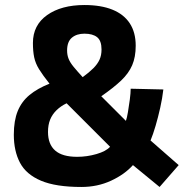

<svg xmlns="http://www.w3.org/2000/svg" viewBox="-20 -732 741 764"><path d="M304 12Q202 12 143 -13Q84 -38 59.5 -84.5Q35 -131 35 -196Q35 -252 50.5 -290Q66 -328 97.5 -354Q129 -380 177 -399Q150 -433 135.5 -456.5Q121 -480 116 -504Q111 -528 111 -561Q111 -632 167.5 -672Q224 -712 316 -712Q382 -712 427.5 -693.5Q473 -675 496.5 -639Q520 -603 520 -550Q520 -505 506 -472.5Q492 -440 462 -411.5Q432 -383 383 -349L481 -251Q485 -262 489 -285.5Q493 -309 496.5 -335.5Q500 -362 500 -379L630 -376Q626 -341 617.5 -303Q609 -265 599 -231Q589 -197 579 -173L691 -75L615 12L509 -75Q476 -38 422 -13Q368 12 304 12ZM287 -108Q326 -108 364 -119Q402 -130 418 -148L245 -321Q222 -310 205 -293.5Q188 -277 179.5 -256Q171 -235 171 -207Q171 -158 199.5 -133Q228 -108 287 -108ZM309 -425Q335 -444 351.5 -460.5Q368 -477 376 -494.5Q384 -512 384 -535Q384 -570 366.5 -584Q349 -598 316 -598Q285 -598 266 -582Q247 -566 247 -531Q247 -513 253 -498Q259 -483 273 -466Q287 -449 309 -425Z"/></svg>

Font: Titillium Web SemiBold
Style: Regular
Weight: 600
Designer: Mohamed Gaber, Accademia di Belle Arti di Urbino
Foundry: Kief Type Foundry, Accademia di Belle Arti di Urbino
Version: Version 3.000; ttfautohint (v1.8.4)